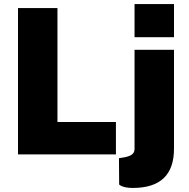

<svg xmlns="http://www.w3.org/2000/svg" viewBox="-20 -763 934 949"><path d="M840 -743H645V-579H840ZM69 -723V0H553V-160H264V-723ZM840 -28V-517H645V-28C645 -7 635 6 598 14L568 19L569 149C569 149 584 166 636 166C774 166 840 100 840 -28Z"/></svg>

Font: United Sans Black
Style: Regular
Weight: 900
Designer: Pablo Impallari, Rodrigo Fuenzalida (Modified by Dan O. Williams)
Version: Version 1.000;PS 001.000;hotconv 1.0.88;makeotf.lib2.5.64775